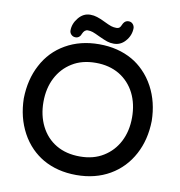

<svg xmlns="http://www.w3.org/2000/svg" viewBox="-93 -937 979 1042"><g transform="rotate(10 396.5 -416.5)"><path d="M611.3 -473.6Q581.1 -532.7 525.9 -565.9Q470.2 -598.6 396.5 -598.6Q319.8 -598.6 266.1 -564.9Q211.9 -531.7 182.1 -473.9Q152.3 -416 152.3 -340.8Q152.3 -266.6 181.6 -208Q211.9 -147.9 266.6 -115.7Q321.8 -83 397.5 -83Q473.1 -83 526.9 -116.7Q581.1 -149.9 610.8 -207.5Q640.6 -265.6 640.6 -340.3Q640.6 -415 611.3 -473.6ZM581.5 -655.3Q616.7 -634.8 645.5 -605.5Q679.7 -571.3 703.6 -526.4Q747.1 -444.8 749 -340.8Q747.1 -236.8 704.1 -156.2Q659.7 -72.8 580.1 -26.6Q500.5 19.5 396 19.5Q291.5 19.5 211.4 -26.4Q176.3 -46.9 147 -76.2Q113.3 -110.4 90.6 -152.8Q67.9 -195.3 56.4 -241.9Q44.9 -288.6 43.9 -340.8Q45.9 -445.8 88.9 -526.4Q131.8 -608.9 212.2 -655Q292.5 -701.2 397 -701.2Q501.5 -701.2 581.5 -655.3ZM229.5 -748Q229.5 -785.2 255.9 -817.4Q282.7 -850.6 321.3 -850.6Q341.3 -850.6 358.9 -844.7Q377.9 -838.9 403.1 -826.4Q428.2 -814 442.9 -809.1Q456.5 -804.7 471.7 -804.7Q483.9 -804.7 490.2 -811Q495.1 -815.9 498.5 -824.7Q502.9 -835.4 509.3 -842.3Q518.6 -851.6 532.2 -851.6Q545.4 -851.6 554.2 -842.8Q563 -834 564.5 -820.8V-820.3Q564.5 -778.3 535.2 -746.1Q509.8 -717.8 472.7 -717.8Q452.6 -717.8 436 -723.4Q419.4 -729 388.7 -743.2Q363.8 -755.4 349.6 -760.3Q336.4 -764.6 322.3 -764.6Q303.7 -764.6 293.5 -740.2Q290.5 -730.5 284.2 -724.6Q275.4 -715.8 262.7 -715.8Q248.5 -715.8 239 -725.3Q229.5 -734.9 229.5 -748Z"/></g></svg>

Font: YuPearl-SemiBold
Style: SemiBold
Weight: 600
Designer: Max Yao
Foundry: Max-Everyday
Version: Version 1.011; ttfautohint (v1.8.3)